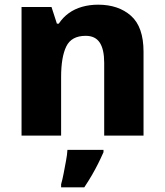

<svg xmlns="http://www.w3.org/2000/svg" viewBox="-20 -579 703 820"><path d="M399 -559Q486 -559 539.5 -511.5Q593 -464 593 -358V0H425V-311Q425 -368 406 -397Q387 -426 346 -426Q285 -426 263 -380.5Q241 -335 241 -250V0H72V-549H200L223 -478H231Q249 -505 274 -523Q299 -541 331 -550Q363 -559 399 -559ZM422 71Q411 96 399 120Q387 144 372.5 169Q358 194 340 221H241V208Q247 187 252 160.5Q257 134 262 107.5Q267 81 268 61H422Z"/></svg>

Font: Noto Sans Hebrew ExtraBold
Style: Regular
Weight: 800
Designer: Monotype Design Team
Foundry: Monotype Imaging Inc.
Version: Version 2.003